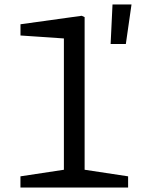

<svg xmlns="http://www.w3.org/2000/svg" viewBox="-20 -844 660 864"><path d="M72 -50.5 290 -83.5 267.5 -41.8V-701L293.7 -669.2L72.2 -684.3V-734.8L347.7 -773L360.8 -767V-41.8L338.5 -83.5L556.5 -50.5V0H72ZM486.3 -824H571.8L546.3 -646H477.8Z"/></svg>

Font: Monaspace Xenon Var ExtraLight
Style: Regular
Weight: 200
Designer: Riley Cran and the Lettermatic Team
Version: Version 1.200 (Monaspace Xenon Var)